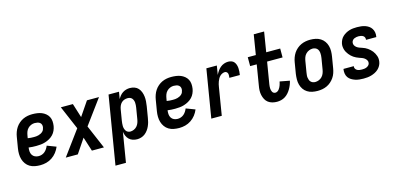

<svg xmlns="http://www.w3.org/2000/svg" viewBox="-79 -1261 4159 2002"><g transform="rotate(-15 2000.0 -260.0)"><path d="M212 8Q182 8 153 2.5Q124 -3 100 -17.5Q76 -32 59.5 -55Q43 -78 35 -105Q27 -132 26.5 -162Q26 -192 31 -222L51 -342Q55 -367 64 -392Q73 -417 87.5 -439Q102 -461 123 -479Q144 -497 168 -508Q192 -519 217 -523.5Q242 -528 267 -528Q293 -528 319 -524.5Q345 -521 367.5 -512Q390 -503 409 -487.5Q428 -472 439.5 -450.5Q451 -429 453 -403Q455 -377 451 -351Q447 -327 436.5 -303.5Q426 -280 408.5 -261.5Q391 -243 368 -230Q345 -217 321 -209.5Q297 -202 272.5 -199.5Q248 -197 224 -197Q203 -197 182.5 -198Q162 -199 141 -202Q138 -181 139.5 -160Q141 -139 151.5 -122Q162 -105 180.5 -96.5Q199 -88 221 -88Q238 -88 255.5 -94Q273 -100 287 -112Q301 -124 311 -139.5Q321 -155 328 -172L425 -135Q412 -103 390.5 -75.5Q369 -48 340 -28.5Q311 -9 278 -0.5Q245 8 212 8ZM224 -293Q236 -293 248.5 -294Q261 -295 273 -298.5Q285 -302 296.5 -307.5Q308 -313 318 -322Q328 -331 333 -342.5Q338 -354 340 -366Q343 -381 338.5 -395Q334 -409 323 -417.5Q312 -426 297 -429Q282 -432 267 -432Q248 -432 228.5 -424Q209 -416 194 -400.5Q179 -385 172 -365.5Q165 -346 162 -327L157 -298Q174 -295 190.5 -294Q207 -293 224 -293Z M900 0H770L721 -153L618 0H488L683 -265L574 -520H704L752 -367L856 -520H986L791 -255Z M967 215 1089 -520H1202L1189 -444Q1199 -462 1212 -478Q1225 -494 1242.5 -505.5Q1260 -517 1280 -522.5Q1300 -528 1319 -528Q1346 -528 1370 -519.5Q1394 -511 1410 -493Q1426 -475 1435 -451.5Q1444 -428 1447 -402.5Q1450 -377 1448 -350.5Q1446 -324 1442 -298L1422 -178Q1419 -156 1413 -134.5Q1407 -113 1398 -92.5Q1389 -72 1375 -53Q1361 -34 1343 -20Q1325 -6 1302.5 1Q1280 8 1259 8Q1234 8 1211 0.5Q1188 -7 1171.5 -23Q1155 -39 1145.5 -61Q1136 -83 1133 -106L1080 215ZM1210 -88Q1229 -88 1248.5 -96.5Q1268 -105 1281.5 -120.5Q1295 -136 1302 -155Q1309 -174 1312 -193L1332 -313Q1334 -327 1335 -340.5Q1336 -354 1335 -367Q1334 -380 1329.5 -392Q1325 -404 1317 -413.5Q1309 -423 1296.5 -427.5Q1284 -432 1271 -432Q1253 -432 1235 -426Q1217 -420 1203.5 -406.5Q1190 -393 1182.5 -375.5Q1175 -358 1172 -340L1152 -220Q1150 -206 1148.5 -191.5Q1147 -177 1147.5 -163Q1148 -149 1152 -135.5Q1156 -122 1163.5 -111Q1171 -100 1183.5 -94Q1196 -88 1210 -88Z M1712 8Q1682 8 1653 2.5Q1624 -3 1600 -17.5Q1576 -32 1559.5 -55Q1543 -78 1535 -105Q1527 -132 1526.5 -162Q1526 -192 1531 -222L1551 -342Q1555 -367 1564 -392Q1573 -417 1587.5 -439Q1602 -461 1623 -479Q1644 -497 1668 -508Q1692 -519 1717 -523.5Q1742 -528 1767 -528Q1793 -528 1819 -524.5Q1845 -521 1867.5 -512Q1890 -503 1909 -487.5Q1928 -472 1939.5 -450.5Q1951 -429 1953 -403Q1955 -377 1951 -351Q1947 -327 1936.5 -303.5Q1926 -280 1908.5 -261.5Q1891 -243 1868 -230Q1845 -217 1821 -209.5Q1797 -202 1772.5 -199.5Q1748 -197 1724 -197Q1703 -197 1682.5 -198Q1662 -199 1641 -202Q1638 -181 1639.5 -160Q1641 -139 1651.5 -122Q1662 -105 1680.5 -96.5Q1699 -88 1721 -88Q1738 -88 1755.5 -94Q1773 -100 1787 -112Q1801 -124 1811 -139.5Q1821 -155 1828 -172L1925 -135Q1912 -103 1890.5 -75.5Q1869 -48 1840 -28.5Q1811 -9 1778 -0.5Q1745 8 1712 8ZM1724 -293Q1736 -293 1748.5 -294Q1761 -295 1773 -298.5Q1785 -302 1796.5 -307.5Q1808 -313 1818 -322Q1828 -331 1833 -342.5Q1838 -354 1840 -366Q1843 -381 1838.5 -395Q1834 -409 1823 -417.5Q1812 -426 1797 -429Q1782 -432 1767 -432Q1748 -432 1728.5 -424Q1709 -416 1694 -400.5Q1679 -385 1672 -365.5Q1665 -346 1662 -327L1657 -298Q1674 -295 1690.5 -294Q1707 -293 1724 -293Z M2059 0 2145 -520H2258L2242 -422Q2251 -442 2264.5 -461.5Q2278 -481 2296 -496.5Q2314 -512 2336.5 -520Q2359 -528 2381 -528Q2400 -528 2417 -522Q2434 -516 2445 -502.5Q2456 -489 2461.5 -472Q2467 -455 2468.5 -436.5Q2470 -418 2468.5 -399.5Q2467 -381 2464 -362H2351Q2352 -373 2353 -384.5Q2354 -396 2351.5 -406.5Q2349 -417 2340.5 -424.5Q2332 -432 2321 -432Q2307 -432 2292.5 -425.5Q2278 -419 2267 -408Q2256 -397 2248.5 -383.5Q2241 -370 2235.5 -355.5Q2230 -341 2226.5 -326.5Q2223 -312 2221 -298L2172 0Z M2768 8Q2742 8 2717.5 1.5Q2693 -5 2673.5 -19.5Q2654 -34 2642.5 -56Q2631 -78 2625.5 -102.5Q2620 -127 2621 -153Q2622 -179 2627 -205L2663 -424H2592V-520H2679L2714 -735H2826L2791 -520H2942V-424H2775L2736 -189Q2734 -179 2733.5 -168Q2733 -157 2733 -146.5Q2733 -136 2735.5 -126Q2738 -116 2743 -107Q2748 -98 2756.5 -93Q2765 -88 2776 -88Q2786 -88 2796.5 -94Q2807 -100 2814 -109Q2821 -118 2826.5 -128Q2832 -138 2835.5 -148Q2839 -158 2842 -168.5Q2845 -179 2847 -190L2953 -170Q2948 -148 2939.5 -126.5Q2931 -105 2919 -84.5Q2907 -64 2891 -46Q2875 -28 2855 -15.5Q2835 -3 2812.5 2.5Q2790 8 2768 8Z M3206 8Q3176 8 3147.5 2Q3119 -4 3095.5 -19Q3072 -34 3056.5 -56.5Q3041 -79 3033.5 -106.5Q3026 -134 3026.5 -163.5Q3027 -193 3031 -222L3051 -342Q3055 -367 3064 -392Q3073 -417 3087.5 -439Q3102 -461 3123 -479Q3144 -497 3168 -508Q3192 -519 3217 -523.5Q3242 -528 3267 -528Q3297 -528 3325.5 -522Q3354 -516 3377.5 -501Q3401 -486 3417 -463.5Q3433 -441 3440.5 -413.5Q3448 -386 3447.5 -356.5Q3447 -327 3442 -298L3422 -178Q3418 -153 3409.5 -128Q3401 -103 3386 -81Q3371 -59 3350.5 -41Q3330 -23 3306 -12Q3282 -1 3256.5 3.5Q3231 8 3206 8ZM3206 -88Q3225 -88 3245 -96Q3265 -104 3279.5 -119.5Q3294 -135 3301.5 -154.5Q3309 -174 3312 -193L3332 -313Q3334 -327 3335 -340.5Q3336 -354 3334.5 -367.5Q3333 -381 3328.5 -393Q3324 -405 3315 -414Q3306 -423 3293.5 -427.5Q3281 -432 3267 -432Q3248 -432 3228.5 -424Q3209 -416 3194 -400.5Q3179 -385 3172 -365.5Q3165 -346 3162 -327L3142 -207Q3140 -193 3138.5 -179.5Q3137 -166 3139 -152.5Q3141 -139 3145.5 -127Q3150 -115 3159 -106Q3168 -97 3180 -92.5Q3192 -88 3206 -88Z M3701 8Q3678 8 3655.5 5.5Q3633 3 3612 -4Q3591 -11 3572 -22.5Q3553 -34 3540.5 -51.5Q3528 -69 3524 -91.5Q3520 -114 3523 -137L3525 -144H3636L3635 -142Q3633 -128 3639.5 -116.5Q3646 -105 3657.5 -98.5Q3669 -92 3682.5 -90Q3696 -88 3709 -88Q3722 -88 3735 -89.5Q3748 -91 3760.5 -96.5Q3773 -102 3782.5 -112Q3792 -122 3794 -135Q3797 -151 3789 -165Q3781 -179 3768.5 -188.5Q3756 -198 3741 -203.5Q3726 -209 3711.5 -214Q3697 -219 3682.5 -226Q3668 -233 3655.5 -241.5Q3643 -250 3632 -260.5Q3621 -271 3611.5 -283Q3602 -295 3594 -309Q3586 -323 3581.5 -338Q3577 -353 3575.5 -369Q3574 -385 3577 -402Q3581 -422 3590.5 -441.5Q3600 -461 3616 -476Q3632 -491 3651 -501.5Q3670 -512 3690 -518Q3710 -524 3730.5 -526Q3751 -528 3772 -528Q3794 -528 3816.5 -525.5Q3839 -523 3859.5 -516Q3880 -509 3897.5 -497Q3915 -485 3926.5 -467Q3938 -449 3942 -427.5Q3946 -406 3942 -383L3941 -376H3830V-378Q3832 -391 3827 -402.5Q3822 -414 3811.5 -420.5Q3801 -427 3788.5 -429.5Q3776 -432 3764 -432Q3752 -432 3740.5 -430Q3729 -428 3717.5 -423Q3706 -418 3698 -408Q3690 -398 3688 -386Q3685 -369 3692.5 -355Q3700 -341 3712.5 -331.5Q3725 -322 3739.5 -316.5Q3754 -311 3769.5 -306Q3785 -301 3799 -294.5Q3813 -288 3825.5 -279Q3838 -270 3849.5 -259.5Q3861 -249 3870.5 -237Q3880 -225 3887 -211.5Q3894 -198 3899.5 -183Q3905 -168 3906 -151.5Q3907 -135 3904 -118Q3901 -98 3890 -78Q3879 -58 3862.5 -43Q3846 -28 3826 -18Q3806 -8 3785 -2Q3764 4 3743 6Q3722 8 3701 8Z"/></g></svg>

Font: Iosevka
Style: Bold Italic
Weight: 700
Italic angle: -9°
Monospace: yes
Designer: Belleve Invis
Foundry: Belleve Invis
Version: Version 32.5.0; ttfautohint (v1.8.4)